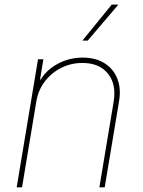

<svg xmlns="http://www.w3.org/2000/svg" viewBox="-20 -798 608 818"><path d="M134.9 -366.5 73.9 0H51.1L142 -545.5H164.8L150.6 -458.8H153.4Q179 -501.4 227.5 -527Q275.9 -552.6 332.4 -552.6Q387.1 -552.6 425.1 -528.8Q463.1 -505 479.8 -463.1Q496.4 -421.2 487.2 -366.5L426.1 0H403.4L464.5 -366.5Q476.2 -438.9 439.8 -484.4Q403.4 -529.8 331 -529.8Q282.7 -529.8 240.9 -508.9Q199.2 -487.9 171 -451Q142.8 -414.1 134.9 -366.5ZM331 -625 456 -778.4H484.4L353.7 -625Z"/></svg>

Font: Inter Thin  BETA
Style: Italic
Weight: 100
Italic angle: -9.39999°
Designer: Rasmus Andersson
Foundry: rsms
Version: Version 3.011;git-f93a4a705